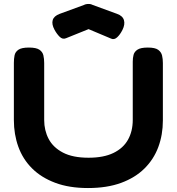

<svg xmlns="http://www.w3.org/2000/svg" viewBox="-20 -931 891 969"><path d="M424 18Q329 18 258.5 -8.5Q188 -35 141.5 -81.5Q95 -128 72.5 -190.5Q50 -253 50 -325V-614Q50 -634 53.5 -651.5Q57 -669 73 -680Q89 -691 126 -691Q163 -691 179 -680Q195 -669 199 -651.5Q203 -634 203 -613V-325Q203 -273 225.5 -230Q248 -187 297.5 -161Q347 -135 427 -135Q503 -135 552.5 -159Q602 -183 626 -226Q650 -269 650 -326V-620Q650 -638 654 -654Q658 -670 674 -680.5Q690 -691 726 -691Q763 -691 778.5 -679.5Q794 -668 798 -650.5Q802 -633 802 -613V-323Q802 -251 779 -189Q756 -127 709 -80.5Q662 -34 591 -8Q520 18 424 18ZM427 -911Q434 -911 439.5 -909.5Q445 -908 448 -906L571 -861Q599 -851 605.5 -829.5Q612 -808 598 -780Q586 -756 571 -742.5Q556 -729 541 -736L427 -784L313 -738Q296 -731 281.5 -745Q267 -759 255 -781Q240 -809 246 -829.5Q252 -850 281 -861L404 -906Q407 -908 413 -909.5Q419 -911 427 -911Z"/></svg>

Font: Fredoka SemiExpanded SemiBold
Style: Regular
Weight: 600
Width: 6
Designer: Ben Nathan
Foundry: Milena B. Brandão, Ben Nathan
Version: Version 2.001